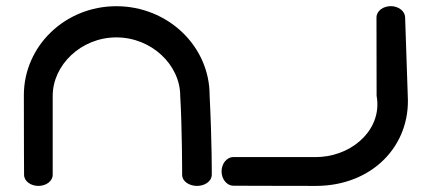

<svg xmlns="http://www.w3.org/2000/svg" viewBox="-20 -611 1419 631"><path d="M1217.7 -296.4V-296.2L1217.7 -296C1236.9 -191.1 1146.3 -104.3 1035.9 -95.5C1029.8 -95 1023.7 -94.8 1017.5 -94.8C906 -94.8 747.5 -94.8 747.5 -94.8C724.1 -94.8 708.2 -72 708.2 -47.8C708.2 -23.5 724.2 -0.7 747.5 -0.7C747.5 -0.7 856 0 1017.5 0C1203.7 0 1329.5 -132.6 1320.1 -295.9C1320.1 -296.5 1311.6 -546.4 1311.4 -554.7C1310.5 -574.9 1289.2 -590.8 1264.3 -590.8C1240.2 -590.8 1217.4 -575.8 1217.3 -553.6C1217.3 -551.8 1217.3 -550.3 1217.3 -548.6C1217.4 -524.1 1217.7 -400.3 1217.7 -296.4ZM362.4 -590.6C193.5 -590.6 58.4 -459.5 58.4 -297.9C58.4 -141.7 59.1 -36.8 59.1 -36.8C59.1 -14.7 82 0 106.1 0C130.2 0 153.2 -14.6 153.2 -36.6L153.2 -296C153.2 -397.4 246.6 -488.1 362.4 -488.1C478.3 -488.1 572.3 -397.5 572.3 -295.9C578.7 -188.7 578.6 -36.6 578.6 -36.6C578.6 -14.5 602.4 0 627.3 0C651.8 0 675.2 -13.9 676 -36.2C676 -37.5 676.7 -141.5 668.9 -298C668.9 -459.6 531.3 -590.6 362.4 -590.6Z"/></svg>

Font: Hi.
Style: Black
Weight: 400
Designer: Mew Too, Robert Jablonski
Foundry: Cannot Into Space Fonts
Version: Version 1.996